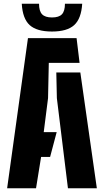

<svg xmlns="http://www.w3.org/2000/svg" viewBox="-20 -1003 554 1023"><path d="M18 0 129 -800H388L404 -668H240L236 -480L213 -299H282L247 -167H199L172 0ZM342 0 283 -480 280 -617H408L496 0ZM257 -835Q176 -835 138.2 -869.2Q100.5 -903.5 96 -983H188Q188 -944 204.2 -927Q220.5 -910 257 -910Q294 -910 310 -927Q326 -944 326 -983H418Q413 -903.5 375.2 -869.2Q337.5 -835 257 -835Z"/></svg>

Font: Big Shoulders Stencil Text Thin Black
Style: Regular
Weight: 900
Version: Version 2.001